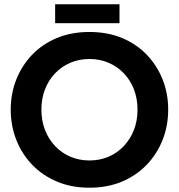

<svg xmlns="http://www.w3.org/2000/svg" viewBox="-20 -862 834 895"><path d="M397 13Q313 13 245.5 -15.5Q178 -44 130 -94Q82 -144 56 -210Q30 -276 30 -351Q30 -426 56 -491.5Q82 -557 130 -607Q178 -657 245.5 -685Q313 -713 397 -713Q481 -713 548.5 -685Q616 -657 664 -607Q712 -557 738 -491.5Q764 -426 764 -351Q764 -276 738 -210Q712 -144 664 -94Q616 -44 548.5 -15.5Q481 13 397 13ZM397 -114Q445 -114 486 -131.5Q527 -149 557.5 -181.5Q588 -214 604.5 -257Q621 -300 621 -351Q621 -402 604.5 -445Q588 -488 557.5 -520Q527 -552 486 -569.5Q445 -587 397 -587Q349 -587 308 -569.5Q267 -552 236.5 -520Q206 -488 189.5 -445Q173 -402 173 -351Q173 -300 189.5 -257Q206 -214 236.5 -181.5Q267 -149 308 -131.5Q349 -114 397 -114ZM237 -754V-842H537V-754Z"/></svg>

Font: MuseoModerno Thin SemiBold
Style: Regular
Weight: 600
Version: Version 1.003